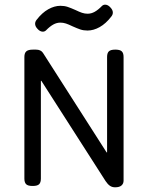

<svg xmlns="http://www.w3.org/2000/svg" viewBox="-20 -799 640 830"><path d="M514.2 -552.7V-18.1Q514.2 -4.9 505.1 2.9Q496.1 10.7 477.5 10.7Q464.4 10.7 454.8 3.9Q445.3 -2.9 436.5 -16.1L158.7 -449.7H156.7V-26.9Q156.7 -9.8 148.9 -2.4Q141.1 4.9 121.6 4.9H120.6Q101.1 4.9 93.3 -2.4Q85.4 -9.8 85.4 -26.9V-552.7Q85.4 -569.8 93.8 -577.1Q102.1 -584.5 122.1 -584.5H135.3Q156.2 -584.5 165.5 -570.8L440.9 -140.1H442.9V-552.7Q442.9 -569.8 450.7 -577.1Q458.5 -584.5 478 -584.5H479Q498.5 -584.5 506.3 -577.1Q514.2 -569.8 514.2 -552.7ZM305.7 -755.9Q322.8 -747.6 334.5 -743.7Q346.2 -739.7 358.9 -739.7Q374.5 -739.7 389.4 -748Q404.3 -756.3 420.4 -772.9Q426.3 -778.8 434.6 -778.8Q446.8 -778.8 457.5 -766.6Q467.8 -755.9 467.8 -744.6Q467.8 -735.4 460.9 -727.1Q437.5 -696.8 410.9 -681.9Q384.3 -667 358.4 -667Q341.3 -667 327.4 -671.6Q313.5 -676.3 293.9 -685.1Q276.9 -693.4 265.1 -697.3Q253.4 -701.2 240.7 -701.2Q225.1 -701.2 210.2 -692.9Q195.3 -684.6 179.2 -668Q173.3 -662.1 165 -662.1Q152.8 -662.1 142.1 -674.3Q131.8 -685.1 131.8 -696.3Q131.8 -705.6 138.7 -713.9Q162.1 -744.1 188.7 -759Q215.3 -773.9 241.2 -773.9Q258.3 -773.9 272.2 -769.3Q286.1 -764.6 305.7 -755.9Z"/></svg>

Font: Courier Prime Code
Style: Regular
Weight: 400
Designer: Alan Dague-Greene
Foundry: Quote-Unquote Apps
Version: Version 3.0318